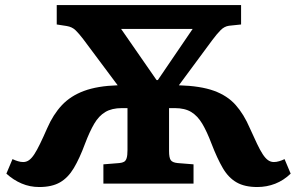

<svg xmlns="http://www.w3.org/2000/svg" viewBox="-20 -720 1165 753"><path d="M134 13.5Q97 13.5 64.8 -0.3Q32.5 -14 5 -39L29 -96Q39.5 -91 50.3 -87.8Q61 -84.5 71 -84.5Q83.5 -84.5 94 -92Q104.5 -99.5 114.7 -115.3Q125 -131 137.2 -156.3Q149.5 -181.5 165 -217Q188.5 -271 222.7 -307.5Q257 -344 309.7 -363.5Q362.5 -383 441.5 -385.5L306 -567Q290 -588 276.5 -601.2Q263 -614.5 241.5 -618L202.5 -624V-700H925.5V-624L878 -619Q860 -616.5 845.5 -602Q831 -587.5 812 -562L681.5 -385.5Q766.5 -383 819 -364Q871.5 -345 904 -308.5Q936.5 -272 960 -217Q976 -181.5 988 -156.3Q1000 -131 1010.3 -115.3Q1020.5 -99.5 1031 -92Q1041.5 -84.5 1054 -84.5Q1064 -84.5 1075 -87.8Q1086 -91 1096 -96L1120 -39Q1092.5 -12.5 1059.3 0.5Q1026 13.5 989 13.5Q939.5 13.5 907.8 -4.8Q876 -23 854 -60.5Q832 -98 809.5 -156.5Q791.5 -204 773.3 -234.7Q755 -265.5 730 -280.7Q705 -296 665.5 -296H643V-127.5Q643 -101 649.8 -91.8Q656.5 -82.5 676.5 -80.5L739 -75.5V0H385.5V-75.5L448 -80.5Q459.5 -81.5 466.5 -85.5Q473.5 -89.5 476.7 -100Q480 -110.5 480 -131.5V-296H458Q418.5 -296 393 -280.7Q367.5 -265.5 349.5 -234.7Q331.5 -204 313.5 -156.5Q292 -98.5 269.5 -60.8Q247 -23 215.3 -4.8Q183.5 13.5 134 13.5ZM594 -406H599L735.5 -606.5H455Z"/></svg>

Font: Literata Variable Black
Style: Regular
Weight: 900
Designer: Latin by Veronika Burian and Jose Scaglione. Greek by Irene Vlachou. Cyrillic by Vera Evstafieva.
Foundry: TypeTogether
Version: Version 3.021